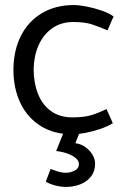

<svg xmlns="http://www.w3.org/2000/svg" viewBox="-20 -518 498 759"><path d="M401 -87Q373 -73 343.5 -63.5Q314 -54 266 -54Q216 -54 181.5 -79Q147 -104 130 -147.5Q113 -191 113 -245Q114 -297 132.5 -339Q151 -381 186 -406Q221 -431 270 -431Q317 -431 347 -420.5Q377 -410 405 -398L429 -453Q409 -467 379.5 -477Q350 -487 321 -492.5Q292 -498 272 -498Q199 -498 145 -465.5Q91 -433 62.5 -376Q34 -319 33 -244Q33 -168 61 -110Q89 -52 141.5 -19.5Q194 13 267 13Q288 13 317 7.5Q346 2 375.5 -8Q405 -18 426 -31ZM202 79Q228 82 248 89.5Q268 97 280 107.5Q292 118 292 131Q292 148 275 156.5Q258 165 240 165Q225 165 207.5 159.5Q190 154 180 150L161 200Q175 209 198 215Q221 221 240 221Q270 221 296.5 211Q323 201 339.5 180Q356 159 356 129Q356 111 345.5 93.5Q335 76 317.5 63.5Q300 51 278 48L302 -13H239Z"/></svg>

Font: Catamaran Thin
Style: Regular
Weight: 400
Version: Version 2.000